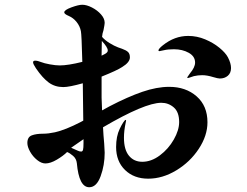

<svg xmlns="http://www.w3.org/2000/svg" viewBox="-20 -789 1040 807"><path d="M852 -275Q852 -219 815.5 -163.5Q779 -108 721 -73Q663 -38 603 -38Q543 -38 505.5 -74.5Q468 -111 468 -171Q468 -216 483 -247Q491 -264 498 -274.5Q505 -285 508 -285Q510 -285 510 -282Q510 -280 508 -272Q501 -239 501 -210Q501 -160 522 -134.5Q543 -109 578 -109Q616 -109 652 -136Q688 -163 710.5 -202.5Q733 -242 733 -276Q733 -318 710.5 -337.5Q688 -357 658 -357Q589 -357 413 -254Q414 -238 415 -220.5Q416 -203 418 -185L420 -147Q420 -95 403 -48.5Q386 -2 355 -2Q312 -2 303 -103Q301 -122 287 -134Q273 -146 262 -150Q246 -134 219 -118Q192 -102 171 -102Q154 -102 136 -116.5Q118 -131 106.5 -151.5Q95 -172 95 -188Q95 -213 113.5 -220Q132 -227 161 -227Q183 -227 211 -233Q255 -243 319 -276L330 -282Q330 -331 328 -439Q271 -423 246 -423Q211 -423 185 -442Q159 -461 131 -502Q119 -520 119 -527Q119 -534 128 -534Q138 -534 153 -528Q165 -523 189.5 -518.5Q214 -514 231 -514Q266 -514 326 -529Q323 -645 320 -658Q316 -679 302 -696.5Q288 -714 269 -722Q250 -730 250 -737Q250 -747 280 -758Q310 -769 326 -769Q344 -769 366.5 -757.5Q389 -746 404.5 -728.5Q420 -711 420 -693Q420 -687 415 -662Q410 -648 409 -634Q421 -620 440.5 -608Q460 -596 476 -590L493 -584Q510 -578 518 -570.5Q526 -563 526 -548Q526 -527 493 -507Q472 -493 407 -467V-379Q407 -367 409 -325L442 -343Q517 -382 578 -403Q639 -424 691 -424Q761 -424 806.5 -384Q852 -344 852 -275ZM951 -503Q951 -482 937.5 -470.5Q924 -459 904 -459Q896 -459 876 -465Q850 -473 830 -473Q812 -473 795 -469Q785 -466 778.5 -463.5Q772 -461 770 -461Q767 -461 767 -464Q767 -465 778 -480Q800 -506 800 -526Q800 -552 773.5 -567Q747 -582 711 -582Q686 -582 669.5 -578Q653 -574 650 -574Q646 -574 646 -577Q646 -584 665 -599Q714 -638 771 -638Q808 -638 842.5 -623.5Q877 -609 902.5 -588Q928 -567 938 -548Q951 -523 951 -503ZM407 -555Q425 -563 430 -569Q433 -572 433 -577Q433 -590 408 -617Q408 -580 407 -555ZM331 -204Q287 -174 279 -168L306 -156Q314 -152 321 -152Q327 -152 329 -159.5Q331 -167 331 -188Z"/></svg>

Font: Shippori Antique
Style: Regular
Weight: 400
Designer: FONTDASU
Foundry: FONTDASU / Google Inc. / but / Adobe
Version: Version 2.001